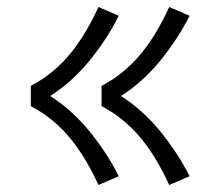

<svg xmlns="http://www.w3.org/2000/svg" viewBox="-20 -614 640 548"><path d="M463 -86Q447 -121 428 -153.5Q409 -186 385.5 -215.5Q362 -245 332.5 -269.5Q303 -294 270 -311V-369Q303 -386 332.5 -410.5Q362 -435 385.5 -464.5Q409 -494 428 -526.5Q447 -559 463 -594L521 -569Q504 -535 483 -503Q462 -471 438 -441.5Q414 -412 385.5 -386Q357 -360 325 -340Q357 -320 385.5 -294Q414 -268 438 -238.5Q462 -209 483 -177Q504 -145 521 -111ZM261 -86Q245 -121 226 -153.5Q207 -186 183.5 -215.5Q160 -245 130.5 -269.5Q101 -294 68 -311V-369Q101 -386 130.5 -410.5Q160 -435 183.5 -464.5Q207 -494 226 -526.5Q245 -559 261 -594L319 -569Q302 -535 281 -503Q260 -471 236 -441.5Q212 -412 183.5 -386Q155 -360 123 -340Q155 -320 183.5 -294Q212 -268 236 -238.5Q260 -209 281 -177Q302 -145 319 -111Z"/></svg>

Font: Iosevka Etoile Light
Style: Regular
Weight: 300
Designer: Belleve Invis
Foundry: Belleve Invis
Version: Version 25.0.1; ttfautohint (v1.8.4)